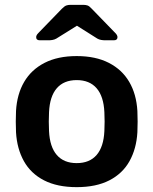

<svg xmlns="http://www.w3.org/2000/svg" viewBox="-20 -761 632 791"><path d="M296 10Q216 10 161.5 -18Q107 -46 78.5 -97Q50 -148 46 -216Q45 -234 45 -260Q45 -286 46 -304Q50 -373 79.5 -423.5Q109 -474 163.5 -502Q218 -530 296 -530Q374 -530 428.5 -502Q483 -474 512.5 -423.5Q542 -373 546 -304Q547 -286 547 -260Q547 -234 546 -216Q542 -148 513.5 -97Q485 -46 430.5 -18Q376 10 296 10ZM296 -89Q349 -89 378 -122.5Q407 -156 410 -221Q411 -236 411 -260Q411 -284 410 -299Q407 -364 378 -397.5Q349 -431 296 -431Q243 -431 214 -397.5Q185 -364 182 -299Q181 -284 181 -260Q181 -236 182 -221Q185 -156 214 -122.5Q243 -89 296 -89ZM144 -595Q129 -595 129 -608Q129 -616 138 -625L235 -725Q246 -736 253.5 -738.5Q261 -741 269 -741H324Q333 -741 340.5 -738.5Q348 -736 358 -725L455 -625Q464 -616 464 -608Q464 -595 449 -595H413Q405 -595 396.5 -596.5Q388 -598 381 -602L297 -655L212 -602Q205 -598 196.5 -596.5Q188 -595 181 -595Z"/></svg>

Font: Rubik Light Medium
Style: Regular
Weight: 500
Version: Version 2.104